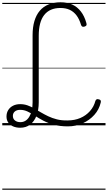

<svg xmlns="http://www.w3.org/2000/svg" viewBox="-20 -1100 946 1685"><path d="M157 21Q122 21 94.5 9Q67 -3 52 -25Q37 -47 37 -77Q37 -110 52.5 -134.5Q68 -159 95 -172.5Q122 -186 157 -186Q191 -186 221 -175.5Q251 -165 279.5 -148.5Q308 -132 338.5 -114Q369 -96 403.5 -79.5Q438 -63 479.5 -52.5Q521 -42 573 -43Q635 -43 685 -64.5Q735 -86 769.5 -125Q804 -164 817 -214Q821 -225 828.5 -228.5Q836 -232 847 -228Q859 -226 863 -219Q867 -212 864 -200Q850 -139 808 -92Q766 -45 706 -18Q646 9 576 9Q506 9 453 -5.5Q400 -20 359.5 -41.5Q319 -63 285.5 -85Q252 -107 221.5 -121.5Q191 -136 157 -136Q127 -136 110 -121.5Q93 -107 93 -83Q93 -57 111.5 -42.5Q130 -28 159 -28Q208 -28 237 -75.5Q266 -123 266 -202V-791Q266 -861 282 -915Q298 -969 329 -1005.5Q360 -1042 406 -1061Q452 -1080 512 -1080Q570 -1080 614 -1060Q658 -1040 689.5 -999.5Q721 -959 738 -898Q742 -885 738.5 -878Q735 -871 723 -867Q710 -863 702.5 -866.5Q695 -870 691 -882Q676 -933 651 -965.5Q626 -998 591.5 -1014Q557 -1030 510 -1030Q463 -1030 427.5 -1014.5Q392 -999 368 -968.5Q344 -938 332 -892.5Q320 -847 320 -786V-202Q320 -134 300 -83.5Q280 -33 244 -6Q208 21 157 21ZM0 555H906V565H0ZM0 -20H906V0H0ZM0 -505H906V-500H0ZM0 -1075H906V-1065H0Z"/></svg>

Font: Playwrite AR Guides
Style: Regular
Weight: 400
Designer: Veronika Burian, José Scaglione
Foundry: TypeTogether
Version: Version 1.003